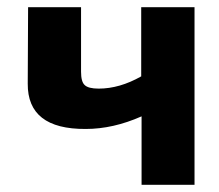

<svg xmlns="http://www.w3.org/2000/svg" viewBox="-20 -513 608 533"><path d="M520 0H373V-190Q294 -155 218 -155Q56 -154 57 -281L58 -493H205V-314Q205 -286 215 -277Q225 -267 254 -267Q312 -267 372 -301V-493H520Z"/></svg>

Font: Taylor Sans Bold LRS
Style: Bold
Weight: 700
Italic angle: -8°
Designer: Natanael Gama
Version: Version 1.001 September 8, 2015